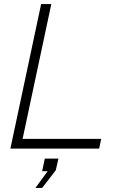

<svg xmlns="http://www.w3.org/2000/svg" viewBox="-20 -730 640 943"><path d="M31 0 182 -710H232L91 -48H477L467 0ZM154 193 214 111H187L200 49H267L254 106L187 193Z"/></svg>

Font: Geist Mono ExtraLight
Style: Italic
Weight: 200
Italic angle: -12°
Monospace: yes
Designer: Basement.studio, Andrés Briganti, Mateo Zaragoza
Foundry: Basement.studio, Vercel, Andrés Briganti, Guido Ferreyra, Mateo Zaragoza
Version: Version 1.500; ttfautohint (v1.8.4.7-5d5b)